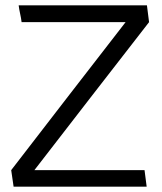

<svg xmlns="http://www.w3.org/2000/svg" viewBox="-20 -700 609 720"><path d="M530 0H31L22 -62Q129 -201 236.5 -340Q344 -479 451 -617H61Q59 -633 55.5 -648.5Q52 -664 50 -680H531L539 -617Q432 -479 324 -340Q216 -201 109 -62H522Z"/></svg>

Font: Palanquin
Style: Regular
Weight: 400
Designer: Pria Ravichandran
Version: Version 1.0.4